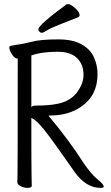

<svg xmlns="http://www.w3.org/2000/svg" viewBox="-20 -900 540 931"><path d="M166 -758Q166 -778 301 -878Q304 -880 312 -880Q320 -880 334 -869Q366 -845 366 -826Q366 -820 358 -816Q314 -798 270.5 -781.5Q227 -765 208.5 -753Q190 -741 183 -741Q176 -741 171 -746.5Q166 -752 166 -758ZM467 11Q399 11 344 -63Q237 -217 196 -268.5Q155 -320 132 -328Q132 -81 133 -48.5Q134 -16 134 1Q134 11 113 11Q98 11 81 3Q64 -5 64 -17Q64 -29 65 -58.5Q66 -88 66 -616Q47 -616 31 -649Q25 -662 25 -668Q25 -677 34 -678Q52 -682 74.5 -685Q97 -688 132 -697Q174 -709 262 -709Q335 -709 377.5 -684Q420 -659 436.5 -620Q453 -581 453 -541Q453 -437 374 -383Q312 -340 224 -340L215 -339Q313 -223 387 -107Q425 -53 451 -32Q483 -7 483 5Q483 11 467 11ZM132 -380Q136 -388 153 -388Q222 -388 265 -398Q337 -414 369 -477Q385 -506 385 -537Q385 -588 353.5 -618.5Q322 -649 260 -649Q180 -649 132 -631Z"/></svg>

Font: Moon Stars Kai HW
Style: Regular
Weight: 400
Designer: GuiWonder
Version: Version 1.101